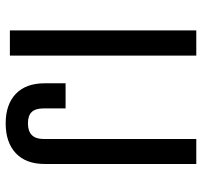

<svg xmlns="http://www.w3.org/2000/svg" viewBox="-38 -672 725 690"><g transform="rotate(90 325.0 -327.5)"><path d="M180.2 0H89.8V-669.9H180.2ZM423.8 15.1Q356 15.1 317.9 -21.2Q279.8 -57.6 279.8 -125V-200.2H370.1V-121.1Q370.1 -91.8 383.1 -78.4Q396 -64.9 423.8 -64.9Q480 -64.9 480 -121.1V-669.9H569.8V-125Q569.8 -57.6 531 -21.2Q492.2 15.1 423.8 15.1Z"/></g></svg>

Font: Unica One
Style: Bold
Weight: 400
Designer: Eduardo Rodriguez Tunni
Foundry: Eduardo Rodriguez Tunni
Version: Version 1.001